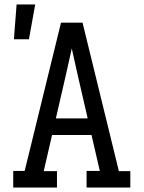

<svg xmlns="http://www.w3.org/2000/svg" viewBox="-20 -836 640 856"><path d="M234 0H39V-74H90L252 -735H348L510 -73H561V0H366V-74H425L388 -234H212L175 -73H234ZM229 -308H371L329 -490Q322 -522 314.5 -554.5Q307 -587 300 -620Q293 -587 285.5 -554.5Q278 -522 271 -490ZM42 -661 54 -816H137L109 -661Z"/></svg>

Font: Iosevka Etoile
Style: Regular
Weight: 400
Designer: Belleve Invis
Foundry: Belleve Invis
Version: Version 33.2.4